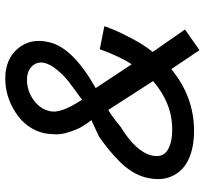

<svg xmlns="http://www.w3.org/2000/svg" viewBox="-44 -694 769 721"><g transform="rotate(-90 340.5 -333.5)"><path d="M512.7 31.2 441.4 -74.7Q337.9 10.7 209.5 10.7Q148.4 10.7 104.5 -9Q60.5 -28.8 40.5 -69.8Q20.5 -110.8 33.7 -167.5Q40 -194.8 56.4 -221.4Q72.8 -248 97.2 -271.7Q121.6 -295.4 141.4 -311.3Q161.1 -327.1 188 -346.2Q249 -374.5 250 -375Q246.1 -379.4 241.5 -385.7Q236.8 -392.1 228.3 -405.8Q219.7 -419.4 213.9 -433.8Q208 -448.2 202.1 -468.5Q196.3 -488.8 196.5 -508.3Q196.8 -527.8 200.7 -551.8Q216.3 -618.2 276.6 -658.2Q336.9 -698.2 406.2 -698.2Q479 -698.2 519 -650.6Q559.1 -603 542.5 -533.7Q522.9 -445.8 374 -360.8Q373 -360.4 372.6 -360.1Q372.1 -359.9 371.3 -359.6Q370.6 -359.4 370.1 -358.9L459.5 -223.6Q472.2 -241.7 486.3 -271.5Q500.5 -301.3 508.3 -322.3L516.1 -343.3L602.5 -326.2Q602.5 -324.2 591.3 -295.9Q580.1 -267.6 555.9 -221.9Q531.7 -176.3 505.9 -144.5L590.3 -23.4ZM326.7 -409.7Q329.6 -412.6 352.8 -429.2Q376 -445.8 397 -462.2Q418 -478.5 438.7 -503.7Q459.5 -528.8 464.8 -551.3Q470.7 -578.1 452.6 -597.4Q434.6 -616.7 400.4 -616.7Q361.8 -616.7 327.1 -593Q292.5 -569.3 283.7 -531.7Q278.8 -510.7 287.8 -484.6Q296.9 -458.5 311.5 -434.3Q326.2 -410.2 326.7 -409.7ZM215.8 -71.3Q313 -71.3 396.5 -143.1L288.1 -311.5Q263.2 -296.9 225.6 -265.6Q131.3 -208 117.2 -148.4Q107.9 -107.9 135.7 -89.6Q163.6 -71.3 215.8 -71.3Z"/></g></svg>

Font: HK Grotesk Medium Italic
Style: Regular
Weight: 500
Italic angle: -13°
Designer: Alfredo Marco Pradil and Stefan Peev
Foundry: Hanken Design Co.
Version: Version 1.000;PS 001.000;hotconv 1.0.88;makeotf.lib2.5.64775